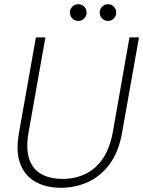

<svg xmlns="http://www.w3.org/2000/svg" viewBox="-20 -877 678 909"><path d="M269 12Q198 12 147.5 -16.5Q97 -45 75.5 -102.5Q54 -160 70 -249L150 -700H195L115 -249Q102 -172 118.5 -123.5Q135 -75 176 -52.5Q217 -30 277 -30Q335 -30 383.5 -53Q432 -76 466 -125Q500 -174 514 -251L593 -700H638L558 -249Q542 -158 499.5 -100.5Q457 -43 397 -15.5Q337 12 269 12ZM350 -778Q334 -778 322.5 -789.5Q311 -801 311 -818Q311 -834 322.5 -845.5Q334 -857 351 -857Q367 -857 378.5 -845.5Q390 -834 390 -817Q390 -801 378.5 -789.5Q367 -778 350 -778ZM492 -778Q475 -778 463.5 -789.5Q452 -801 452 -818Q452 -834 463.5 -845.5Q475 -857 492 -857Q508 -857 519 -845.5Q530 -834 530 -817Q530 -801 519 -789.5Q508 -778 492 -778Z"/></svg>

Font: DM Sans 12pt ExtraLight
Style: Italic
Weight: 250
Italic angle: -10°
Version: Version 4.004;gftools[0.9.30]